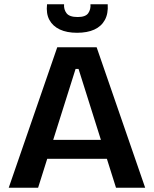

<svg xmlns="http://www.w3.org/2000/svg" viewBox="-20 -882 723 902"><path d="M21 0 249 -660H434L662 0H525L349 -558H335L159 0ZM143 -136V-225H558V-136ZM201 -862H281Q279 -838 292.5 -820Q306 -802 345 -802Q382 -802 394.5 -820Q407 -838 405 -862H486Q489 -818 472.5 -788Q456 -758 423 -743Q390 -728 342 -728Q294 -728 261 -743.5Q228 -759 212 -788.5Q196 -818 201 -862Z"/></svg>

Font: Bricolage Grotesque 16pt SemiBold
Style: Regular
Weight: 600
Version: Version 1.001;gftools[0.9.33.dev8+g029e19f]